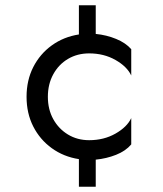

<svg xmlns="http://www.w3.org/2000/svg" viewBox="-20 -598 620 730"><path d="M162 -230Q162 -182 182.5 -145Q203 -108 238.5 -86.5Q274 -65 319 -65Q375 -65 419 -90Q463 -115 479 -149V-49Q458 -24 421.5 -9.5Q385 5 344 9V112H280V7Q222 -2 177 -34.5Q132 -67 106.5 -117Q81 -167 81 -230Q81 -293 106.5 -343Q132 -393 177 -425.5Q222 -458 280 -467V-578H344V-469Q385 -465 421.5 -450Q458 -435 479 -411V-311Q463 -345 419 -370Q375 -395 319 -395Q274 -395 238.5 -374Q203 -353 182.5 -315.5Q162 -278 162 -230Z"/></svg>

Font: Jost
Style: Regular
Weight: 400
Version: Version 3.500